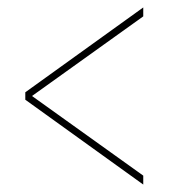

<svg xmlns="http://www.w3.org/2000/svg" viewBox="-20 -615 465 516"><path d="M365 -119 48 -347V-367L365 -595V-571L66 -357L365 -143Z"/></svg>

Font: Noto Serif Display ExtraCondensed SemiBold
Style: Italic
Weight: 600
Width: 2
Italic angle: -12°
Designer: Monotype Design Team
Foundry: Monotype Imaging Inc.
Version: Version 2.009